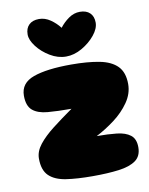

<svg xmlns="http://www.w3.org/2000/svg" viewBox="-78 -736 613 792"><g transform="rotate(-10 228.0 -339.5)"><path d="M246 -1Q181 -1 135 -8Q89 -15 64.5 -38.5Q40 -62 40 -111Q40 -141 62.5 -169.5Q85 -198 123 -227.5Q161 -257 208 -290Q150 -290 109 -293.5Q68 -297 46 -315.5Q24 -334 24 -377Q24 -430 80 -450Q136 -470 238 -470Q307 -470 356 -460.5Q405 -451 430.5 -425Q456 -399 456 -350Q456 -310 431 -274Q406 -238 368 -209.5Q330 -181 291 -161Q338 -161 374.5 -157Q411 -153 431.5 -137Q452 -121 452 -86Q452 -49 427 -31Q402 -13 356 -7Q310 -1 246 -1ZM140 -678Q165 -678 187.5 -662.5Q210 -647 226 -626Q242 -647 264 -662.5Q286 -678 311 -678Q338 -678 353 -663.5Q368 -649 368 -623Q368 -598 346 -571Q324 -544 291 -525Q258 -506 224 -506Q190 -506 157.5 -525.5Q125 -545 104 -572.5Q83 -600 83 -623Q83 -649 98 -663.5Q113 -678 140 -678Z"/></g></svg>

Font: Cherry Bomb One
Style: Regular
Weight: 400
Designer: satsuyako
Foundry: satsuyako
Version: Version 4.100; ttfautohint (v1.8.3)